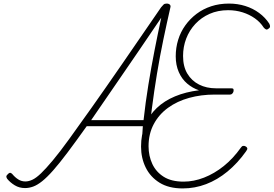

<svg xmlns="http://www.w3.org/2000/svg" viewBox="-20 -1035 1531 1074"><path d="M120 17Q88 17 62.5 1.5Q37 -14 20 -35Q16 -41 15.5 -47Q15 -53 24 -61Q33 -70 39 -68Q45 -66 50 -60Q64 -43 82 -31.5Q100 -20 122 -20Q141 -20 162 -30Q183 -40 210 -66Q237 -92 275.5 -138Q314 -184 366.5 -256.5Q419 -329 492 -432Q565 -535 661 -674Q757 -813 881 -994Q889 -1004 895 -1009.5Q901 -1015 912 -1015Q924 -1015 930 -1009Q936 -1003 933 -993Q913 -906 893.5 -812.5Q874 -719 858 -622Q842 -525 829.5 -427.5Q817 -330 808 -237Q807 -225 802.5 -220.5Q798 -216 787 -216Q777 -216 773.5 -220.5Q770 -225 771 -236Q774 -260 776 -283Q778 -306 779 -329H465Q403 -242 357.5 -181.5Q312 -121 277.5 -82Q243 -43 216 -21.5Q189 0 166 8.5Q143 17 120 17ZM490 -363H783Q794 -463 810 -561Q826 -659 844.5 -753.5Q863 -848 882 -936Q755 -748 658 -607.5Q561 -467 490 -363ZM1002 19Q924 19 872.5 -13Q821 -45 795 -98Q769 -151 769 -215Q769 -283 792 -337Q815 -391 857 -431Q899 -471 959 -496Q1019 -521 1093 -530Q1057 -542 1027 -567.5Q997 -593 980 -632Q963 -671 963 -720Q963 -768 976.5 -812Q990 -856 1016.5 -893Q1043 -930 1079.5 -957.5Q1116 -985 1161.5 -1000Q1207 -1015 1261 -1015Q1309 -1015 1352 -1001.5Q1395 -988 1429.5 -962.5Q1464 -937 1486 -903Q1491 -894 1490.5 -886.5Q1490 -879 1481 -874Q1474 -868 1468 -870.5Q1462 -873 1455 -881Q1436 -911 1405.5 -932.5Q1375 -954 1337 -966Q1299 -978 1256 -978Q1199 -978 1152.5 -957.5Q1106 -937 1072.5 -901Q1039 -865 1021.5 -819Q1004 -773 1004 -722Q1004 -663 1028 -623Q1052 -583 1093.5 -562Q1135 -541 1188 -541H1274Q1283 -541 1285.5 -537Q1288 -533 1286 -523Q1284 -516 1279 -511Q1274 -506 1267 -506H1181Q1105 -506 1038 -487.5Q971 -469 920 -432Q869 -395 840 -340.5Q811 -286 811 -217Q811 -163 832 -118Q853 -73 896 -46Q939 -19 1007 -19Q1064 -19 1121.5 -41.5Q1179 -64 1231.5 -106Q1284 -148 1328 -210Q1333 -218 1340.5 -219Q1348 -220 1356 -215Q1363 -210 1363.5 -204.5Q1364 -199 1356 -188Q1309 -122 1252.5 -75.5Q1196 -29 1133 -5Q1070 19 1002 19Z"/></svg>

Font: Playwrite US Trad Thin
Style: Regular
Weight: 250
Designer: Veronika Burian, José Scaglione
Foundry: TypeTogether
Version: Version 1.003